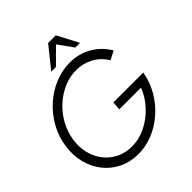

<svg xmlns="http://www.w3.org/2000/svg" viewBox="-241 -1057 1229 1229"><g transform="rotate(-45 373.0 -443.0)"><path d="M302.5 13Q230.5 13 172 -15.2Q113.5 -43.5 73.2 -93.8Q33 -144 15.8 -209.8Q-1.5 -275.5 9 -350.5Q19.5 -427 56 -492.8Q92.5 -558.5 147.5 -608Q202.5 -657.5 269 -685Q335.5 -712.5 405.5 -712.5Q486.5 -712.5 552.5 -674.8Q618.5 -637 659 -568.5L600.5 -538Q568 -592 515 -620.8Q462 -649.5 400.5 -649.5Q342.5 -649.5 287.8 -626Q233 -602.5 187.8 -561.2Q142.5 -520 112.2 -465.5Q82 -411 72.5 -349.5Q63 -288 76.5 -233.8Q90 -179.5 122.2 -138.5Q154.5 -97.5 201.8 -74Q249 -50.5 307.5 -50.5Q372.5 -50.5 433.5 -80.5Q494.5 -110.5 542.2 -161.5Q590 -212.5 614.5 -276.5H418L422.5 -334.5H693Q681 -263 645 -200Q609 -137 555.5 -89Q502 -41 437 -14Q372 13 302.5 13ZM465.5 -899 541.5 -755H499L425.5 -857L323 -755H280.5L396.5 -899Z"/></g></svg>

Font: Urbanist Light
Style: Italic
Weight: 300
Italic angle: -8°
Designer: Corey Hu
Foundry: Corey Hu
Version: Version 1.330; ttfautohint (v1.8.4.7-5d5b)